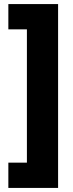

<svg xmlns="http://www.w3.org/2000/svg" viewBox="-20 -754 356 942"><path d="M21 44H112V-610H21V-734H265V168H21Z"/></svg>

Font: Noto Sans Lao SemiCondensed Black
Style: Regular
Weight: 900
Width: 4
Designer: Monotype Design Team
Foundry: Monotype Imaging Inc.
Version: Version 2.003; ttfautohint (v1.8.4.7-5d5b)